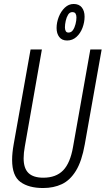

<svg xmlns="http://www.w3.org/2000/svg" viewBox="-20 -935 532 967"><path d="M197 12Q125 12 83 -18.5Q41 -49 41 -130Q41 -147 43 -167Q45 -187 49 -209L134 -686H191L105 -197Q102 -181 100.5 -166Q99 -151 99 -138Q99 -87 123.5 -63.5Q148 -40 198 -40Q262 -40 298 -77Q334 -114 348 -196L435 -686H492L407 -208Q392 -123 362.5 -75Q333 -27 291.5 -7.5Q250 12 197 12ZM318 -731Q292 -731 278.5 -748.5Q265 -766 265 -794Q265 -822 276 -850Q287 -878 306.5 -896.5Q326 -915 351 -915Q378 -915 392 -897.5Q406 -880 406 -851Q406 -823 395.5 -795Q385 -767 365 -749Q345 -731 318 -731ZM325 -771Q339 -771 347.5 -783.5Q356 -796 360.5 -814Q365 -832 365 -847Q365 -859 360.5 -866.5Q356 -874 344 -874Q331 -874 323 -861Q315 -848 311 -830Q307 -812 307 -797Q307 -786 311 -778.5Q315 -771 325 -771Z"/></svg>

Font: Archivo ExtraCondensed ExtraLight
Style: Italic
Weight: 250
Width: 2
Italic angle: -10°
Designer: Hector Gatti
Foundry: Omnibus-Type
Version: Version 2.001